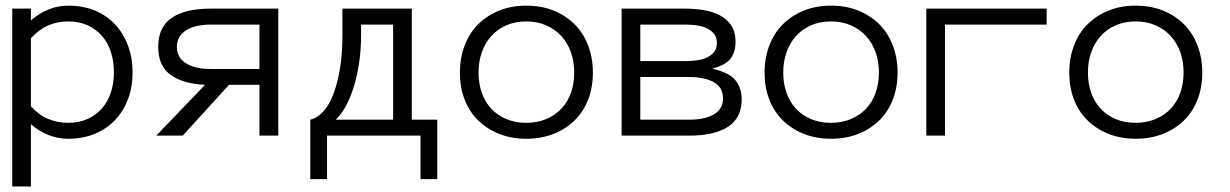

<svg xmlns="http://www.w3.org/2000/svg" viewBox="-20 -486 4407 688"><path d="M455.1 -227.1Q455.1 -173.8 438.5 -130.4Q421.9 -86.9 391.8 -55.4Q361.8 -23.9 319.3 -6.3Q276.9 11.2 224.1 11.2Q188 11.2 154.1 -2Q120.1 -15.1 90.8 -41V182.1H23.9V-455.1H90.8V-413.1Q152.8 -465.8 224.1 -465.8Q276.9 -465.8 319.3 -448.5Q361.8 -431.2 391.8 -399.2Q421.9 -367.2 438.5 -323Q455.1 -278.8 455.1 -227.1ZM388.2 -227.1Q388.2 -265.1 377.7 -298.6Q367.2 -332 346.2 -356.4Q325.2 -380.9 294.7 -395Q264.2 -409.2 224.1 -409.2Q186 -409.2 153.1 -395Q120.1 -380.9 90.8 -349.1V-105Q120.1 -73.2 153.1 -59.6Q186 -45.9 224.1 -45.9Q264.2 -45.9 294.7 -60.1Q325.2 -74.2 346.2 -98.6Q367.2 -123 377.7 -156Q388.2 -189 388.2 -227.1Z M714.8 -182.1Q633.8 -186 590.3 -218.5Q546.9 -251 546.9 -317.9Q546.9 -389.2 595.5 -422.1Q644 -455.1 734.9 -455.1H977.1V0H909.7V-182.1H800.8L634.8 0H540ZM613.8 -317.9Q613.8 -279.8 646.2 -259.3Q678.7 -238.8 735.8 -238.8H909.7V-397.9H735.8Q678.7 -397.9 646.2 -377Q613.8 -356 613.8 -317.9Z M1091.8 -57.1Q1114.7 -62 1135.7 -83.5Q1156.7 -105 1172.4 -143.1Q1188 -181.2 1197.5 -235.6Q1207 -290 1207 -360.8V-455.1H1455.6V-57.1H1546.9V155.8H1486.8V0H1151.9V155.8H1091.8ZM1273.9 -360.8Q1273.9 -304.2 1265.9 -254.6Q1257.8 -205.1 1244.9 -166Q1231.9 -127 1215.3 -98.9Q1198.7 -70.8 1182.6 -57.1H1388.7V-397.9H1273.9Z M2104.5 -226.1Q2104.5 -172.9 2087.6 -129.4Q2070.8 -85.9 2039.3 -54.9Q2007.8 -23.9 1963.9 -6.3Q1919.9 11.2 1865.7 11.2Q1812.5 11.2 1768.6 -6.3Q1724.6 -23.9 1693.1 -54.9Q1661.6 -85.9 1644.8 -129.4Q1627.9 -172.9 1627.9 -226.1Q1627.9 -277.8 1644.8 -322.5Q1661.6 -367.2 1693.1 -398.7Q1724.6 -430.2 1768.6 -448Q1812.5 -465.8 1865.7 -465.8Q1919.9 -465.8 1963.9 -448Q2007.8 -430.2 2039.3 -398.7Q2070.8 -367.2 2087.6 -322.5Q2104.5 -277.8 2104.5 -226.1ZM2037.6 -226.1Q2037.6 -265.1 2026.1 -298.1Q2014.6 -331.1 1992.2 -356Q1969.7 -380.9 1937.7 -395Q1905.8 -409.2 1865.7 -409.2Q1825.7 -409.2 1793.7 -395Q1761.7 -380.9 1739.7 -356Q1717.8 -331.1 1706.3 -298.1Q1694.8 -265.1 1694.8 -226.1Q1694.8 -187 1706.3 -154.1Q1717.8 -121.1 1739.7 -97.2Q1761.7 -73.2 1793.7 -59.6Q1825.7 -45.9 1865.7 -45.9Q1905.8 -45.9 1937.7 -59.6Q1969.7 -73.2 1992.2 -97.2Q2014.6 -121.1 2026.1 -154.1Q2037.6 -187 2037.6 -226.1Z M2637.7 -129.9Q2637.7 -64 2589.1 -32Q2540.5 0 2449.7 0H2207.5V-455.1H2434.6Q2467.8 -455.1 2500.2 -450Q2532.7 -444.8 2558.1 -431.9Q2583.5 -418.9 2599.6 -396Q2615.7 -373 2615.7 -335.9Q2615.7 -300.8 2598.6 -276.9Q2581.5 -252.9 2531.7 -240.2Q2592.8 -226.1 2615.2 -198.5Q2637.7 -170.9 2637.7 -129.9ZM2548.8 -332Q2548.8 -353 2537.6 -366Q2526.4 -378.9 2510 -386Q2493.7 -393.1 2473.6 -395.5Q2453.6 -397.9 2434.6 -397.9H2274.4V-267.1H2434.6Q2454.6 -267.1 2475.1 -269.5Q2495.6 -272 2512.2 -279.5Q2528.8 -287.1 2538.8 -299.6Q2548.8 -312 2548.8 -332ZM2570.8 -132.8Q2570.8 -172.9 2538.1 -191.4Q2505.4 -210 2448.7 -210H2274.4V-57.1H2448.7Q2505.4 -57.1 2538.1 -76.2Q2570.8 -95.2 2570.8 -132.8Z M3196.3 -226.1Q3196.3 -172.9 3179.4 -129.4Q3162.6 -85.9 3131.1 -54.9Q3099.6 -23.9 3055.7 -6.3Q3011.7 11.2 2957.5 11.2Q2904.3 11.2 2860.4 -6.3Q2816.4 -23.9 2784.9 -54.9Q2753.4 -85.9 2736.6 -129.4Q2719.7 -172.9 2719.7 -226.1Q2719.7 -277.8 2736.6 -322.5Q2753.4 -367.2 2784.9 -398.7Q2816.4 -430.2 2860.4 -448Q2904.3 -465.8 2957.5 -465.8Q3011.7 -465.8 3055.7 -448Q3099.6 -430.2 3131.1 -398.7Q3162.6 -367.2 3179.4 -322.5Q3196.3 -277.8 3196.3 -226.1ZM3129.4 -226.1Q3129.4 -265.1 3117.9 -298.1Q3106.4 -331.1 3084 -356Q3061.5 -380.9 3029.5 -395Q2997.6 -409.2 2957.5 -409.2Q2917.5 -409.2 2885.5 -395Q2853.5 -380.9 2831.5 -356Q2809.6 -331.1 2798.1 -298.1Q2786.6 -265.1 2786.6 -226.1Q2786.6 -187 2798.1 -154.1Q2809.6 -121.1 2831.5 -97.2Q2853.5 -73.2 2885.5 -59.6Q2917.5 -45.9 2957.5 -45.9Q2997.6 -45.9 3029.5 -59.6Q3061.5 -73.2 3084 -97.2Q3106.4 -121.1 3117.9 -154.1Q3129.4 -187 3129.4 -226.1Z M3299.3 -455.1H3730.5V-397.9H3366.2V0H3299.3Z M4288.1 -226.1Q4288.1 -172.9 4271.2 -129.4Q4254.4 -85.9 4222.9 -54.9Q4191.4 -23.9 4147.5 -6.3Q4103.5 11.2 4049.3 11.2Q3996.1 11.2 3952.1 -6.3Q3908.2 -23.9 3876.7 -54.9Q3845.2 -85.9 3828.4 -129.4Q3811.5 -172.9 3811.5 -226.1Q3811.5 -277.8 3828.4 -322.5Q3845.2 -367.2 3876.7 -398.7Q3908.2 -430.2 3952.1 -448Q3996.1 -465.8 4049.3 -465.8Q4103.5 -465.8 4147.5 -448Q4191.4 -430.2 4222.9 -398.7Q4254.4 -367.2 4271.2 -322.5Q4288.1 -277.8 4288.1 -226.1ZM4221.2 -226.1Q4221.2 -265.1 4209.7 -298.1Q4198.2 -331.1 4175.8 -356Q4153.3 -380.9 4121.3 -395Q4089.4 -409.2 4049.3 -409.2Q4009.3 -409.2 3977.3 -395Q3945.3 -380.9 3923.3 -356Q3901.4 -331.1 3889.9 -298.1Q3878.4 -265.1 3878.4 -226.1Q3878.4 -187 3889.9 -154.1Q3901.4 -121.1 3923.3 -97.2Q3945.3 -73.2 3977.3 -59.6Q4009.3 -45.9 4049.3 -45.9Q4089.4 -45.9 4121.3 -59.6Q4153.3 -73.2 4175.8 -97.2Q4198.2 -121.1 4209.7 -154.1Q4221.2 -187 4221.2 -226.1Z"/></svg>

Font: Anonymous Pro
Style: Regular
Weight: 400
Monospace: yes
Designer: Mark Simonson
Version: Version 1.002